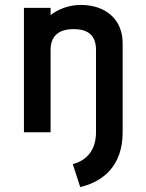

<svg xmlns="http://www.w3.org/2000/svg" viewBox="-20 -536 591 778"><path d="M275 129 305 222C399 200 477 135 477 0V-361C477 -459 406 -516 308 -516C257 -516 215 -498 185 -475V-504H77V0H185V-334C185 -388 216 -418 278 -418C342 -418 369 -388 369 -334V0C369 72 332 114 275 129Z"/></svg>

Font: Finlandica Medium
Style: Regular
Weight: 500
Designer: Niklas Ekholm, Juho Hiilivirta, Jaakko Suomalainen
Foundry: Helsinki Type Studio
Version: Version 2.000;Glyphs 3.2 (3202)